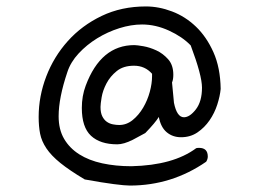

<svg xmlns="http://www.w3.org/2000/svg" viewBox="-20 -562 805 596"><path d="M665 -286Q663 -264 654.5 -237.5Q646 -211 630.5 -188.5Q615 -166 593 -151Q571 -136 542 -136Q516 -136 497.5 -151.5Q479 -167 473 -199Q462 -181 431 -149L392 -128Q364 -114 344 -114Q291 -114 262.5 -140.5Q234 -167 234 -227Q234 -264 246 -296Q293 -422 397 -422Q405 -422 425 -418.5Q445 -415 465.5 -405.5Q486 -396 502 -378Q518 -360 518 -330Q518 -315 514 -306L520 -243Q529 -198 551 -198Q569 -198 588 -222.5Q607 -247 607 -290Q607 -328 572 -421Q546 -448 504.5 -467Q463 -486 421 -486Q387 -486 350.5 -474.5Q314 -463 281.5 -443Q249 -423 224 -396Q199 -369 189 -338Q162 -258 162 -201Q162 -160 179 -131Q196 -102 226 -83Q256 -64 297.5 -55Q339 -46 388 -46Q518 -49 589 -102Q592 -103 598 -103Q625 -103 625 -76Q625 -68 620 -60Q513 14 383 14Q368 14 333 9.5Q298 5 243 -5Q196 -33 167.5 -56Q139 -79 124 -101.5Q109 -124 104.5 -147Q100 -170 100 -199Q100 -263 123.5 -324.5Q147 -386 190.5 -434.5Q234 -483 295.5 -512.5Q357 -542 433 -542Q473 -542 514 -526.5Q555 -511 588 -479.5Q621 -448 642.5 -400Q664 -352 665 -286ZM452 -333Q430 -358 396 -358Q363 -358 342.5 -341.5Q322 -325 310.5 -303Q299 -281 295.5 -260Q292 -239 292 -230Q292 -212 297.5 -201Q303 -190 311.5 -184Q320 -178 330.5 -176Q341 -174 350 -174Q373 -174 392 -189.5Q411 -205 424.5 -228Q438 -251 445 -277Q452 -303 452 -325Z"/></svg>

Font: Gaegu
Style: Accents-Regular
Weight: 400
Designer: JIKJI
Foundry: JIKJI
Version: Version 1.00